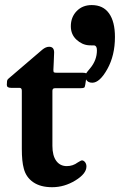

<svg xmlns="http://www.w3.org/2000/svg" viewBox="-20 -740 506 769"><path d="M189.9 -155.8Q189.9 -116.7 205.3 -95.7Q220.7 -74.7 247.6 -74.7Q272 -74.7 291.5 -89.4Q305.2 -97.7 307.6 -97.7Q314.9 -97.7 320.6 -90.6Q326.2 -83.5 326.2 -73.2Q326.2 -44.4 282 -17.3Q237.8 9.8 189 9.8Q142.1 9.8 113 -10.3Q84 -30.3 75.2 -65.4Q67.4 -93.3 67.4 -144V-376.5Q67.4 -388.2 58.1 -388.2H23.9Q7.3 -388.2 7.3 -399.9Q7.3 -409.2 8.3 -416Q9.3 -421.4 14.2 -425.3L149.4 -541Q163.6 -552.7 176.8 -552.7Q196.8 -552.7 196.8 -529.8Q196.8 -522.9 195.3 -491.5Q193.8 -460 193.8 -459.5Q193.8 -451.7 196.3 -450.2Q198.7 -448.7 208 -448.7H310.1Q321.3 -448.7 325.2 -446.3Q328.1 -451.2 341.3 -466.8Q368.2 -499 368.2 -538.6Q368.2 -556.2 357.9 -558.1Q356.4 -558.1 350.3 -558.1Q344.2 -558.1 335.4 -558.6Q308.6 -560.5 286.1 -581.3Q263.7 -602.1 263.7 -634.8Q263.7 -671.4 287.1 -695.6Q310.5 -719.7 347.2 -719.7Q393.1 -719.7 416.7 -686.5Q440.4 -653.3 440.4 -591.8Q440.4 -518.1 409.9 -463.4Q379.4 -408.7 349.6 -408.7Q331.5 -408.7 324.7 -421.9L321.8 -402.8Q320.3 -391.1 316.9 -388.9Q313.5 -386.7 300.8 -386.7H200.2Q189.9 -386.7 189.9 -376.5Z"/></svg>

Font: Cooper* SemiBold
Style: Regular
Weight: 600
Designer: Owen Earl
Foundry: indestructible type*
Version: Version 0.001